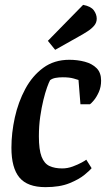

<svg xmlns="http://www.w3.org/2000/svg" viewBox="-20 -759 438 790"><path d="M167 11Q93 11 60 -28.5Q27 -68 27 -151Q27 -212 41 -275.5Q55 -339 84 -393Q113 -447 158 -480Q203 -513 265 -513Q299 -513 329 -505Q359 -497 377.5 -478.5Q396 -460 396 -427Q396 -401 386.5 -380Q377 -359 366 -346Q355 -333 350 -330H311L303 -430Q300 -431 283 -436Q266 -441 238 -441Q222 -441 208.5 -438.5Q195 -436 186 -429Q181 -420 173.5 -399Q166 -378 158.5 -347.5Q151 -317 145.5 -279Q140 -241 140 -198Q140 -143 151 -114.5Q162 -86 183.5 -76Q205 -66 236 -66Q258 -66 279.5 -74Q301 -82 316.5 -90.5Q332 -99 335 -102L357 -67Q351 -59 328 -40Q305 -21 265.5 -5Q226 11 167 11ZM207 -554 177 -591 322 -739Q354 -733 366 -716.5Q378 -700 378 -682Q378 -666 367.5 -653.5Q357 -641 340 -630Q323 -619 303 -608Z"/></svg>

Font: Faustina SemiBold
Style: Italic
Weight: 600
Italic angle: -8°
Designer: Alfonso Garcia
Foundry: http://www.omnibus-type.com
Version: Version 1.200